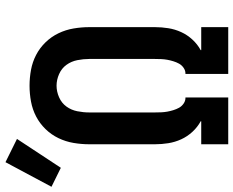

<svg xmlns="http://www.w3.org/2000/svg" viewBox="-176 -776 873 718"><g transform="rotate(-90 261.0 -416.5)"><path d="M81 0V-101H167V-103Q145 -115 127.5 -134Q110 -153 99.5 -176Q89 -199 85 -224Q81 -249 81 -274V-520Q81 -549 86 -578.5Q91 -608 104 -635Q117 -662 138 -683.5Q159 -705 185 -718.5Q211 -732 240.5 -737.5Q270 -743 300 -743Q330 -743 359.5 -737.5Q389 -732 415 -718.5Q441 -705 462 -683.5Q483 -662 496 -635Q509 -608 514 -578.5Q519 -549 519 -520V-274Q519 -249 515 -224Q511 -199 500.5 -176Q490 -153 472.5 -134Q455 -115 433 -103V-101H519V0H344V-160H346Q357 -160 367 -167Q377 -174 382.5 -184Q388 -194 391.5 -205.5Q395 -217 397 -228Q399 -239 399.5 -251Q400 -263 400 -274V-520Q400 -542 395.5 -564.5Q391 -587 378 -605Q365 -623 343.5 -632.5Q322 -642 300 -642Q278 -642 256.5 -632.5Q235 -623 222 -605Q209 -587 204.5 -564.5Q200 -542 200 -520V-274Q200 -263 200.5 -251Q201 -239 203 -228Q205 -217 208.5 -205.5Q212 -194 217.5 -184Q223 -174 233 -167Q243 -160 254 -160H256V0ZM-7 -626 -78 -661 14 -833 101 -790Z"/></g></svg>

Font: Iosevka SS04 Extended
Style: Bold
Weight: 700
Width: 7
Monospace: yes
Designer: Belleve Invis
Foundry: Belleve Invis
Version: Version 19.0.0; ttfautohint (v1.8.4)